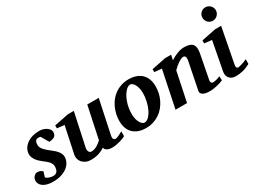

<svg xmlns="http://www.w3.org/2000/svg" viewBox="-59 -1326 2542 1925"><g transform="rotate(-30 1212.0 -364.0)"><path d="M394 -422.9Q394 -389.2 375 -373Q356 -356.9 310.1 -354L258.8 -440.9Q255.4 -441.9 251.5 -442.9Q248 -443.8 243.2 -444.3Q238.3 -444.8 232.9 -444.8Q217.8 -444.8 209.5 -438.7Q201.2 -432.6 197 -423.3Q192.9 -414.1 191.9 -403.1Q190.9 -392.1 190.9 -382.8Q190.9 -367.2 198.7 -352.5Q206.5 -337.9 219.2 -324Q231.9 -310.1 247.8 -296.6Q263.7 -283.2 279.8 -271Q296.9 -257.8 312.7 -243.9Q328.6 -230 341.1 -214.6Q353.5 -199.2 360.8 -182.6Q368.2 -166 368.2 -147.9Q368.2 -119.1 354.5 -90.3Q340.8 -61.5 313 -38.8Q285.2 -16.1 243.2 -2Q201.2 12.2 145 12.2Q105.5 12.2 76.9 4.2Q48.3 -3.9 29.8 -17.3Q11.2 -30.8 2.2 -47.9Q-6.8 -64.9 -6.8 -83Q-6.8 -96.2 -2 -108.4Q2.9 -120.6 11 -130.1Q19 -139.6 28.8 -145.3Q38.6 -150.9 48.8 -150.9Q70.8 -150.9 85.9 -144.3Q101.1 -137.7 110.8 -127L92.8 -67.9Q98.1 -60.5 107.9 -54.7Q117.7 -48.8 129.2 -44.9Q140.6 -41 152.6 -39.1Q164.6 -37.1 174.8 -37.1Q205.1 -37.1 220 -57.9Q234.9 -78.6 234.9 -113.8Q234.9 -128.9 229 -142.3Q223.1 -155.8 212.4 -168.5Q201.7 -181.2 186.5 -193.6Q171.4 -206.1 152.8 -220.2Q137.2 -231.9 122.3 -246.1Q107.4 -260.3 95.7 -276.1Q84 -292 76.9 -309.6Q69.8 -327.1 69.8 -346.2Q69.8 -381.3 86.4 -409.7Q103 -438 130.9 -458.3Q158.7 -478.5 195.3 -489.3Q231.9 -500 272 -500Q303.2 -500 326.2 -491.5Q349.1 -482.9 364.3 -470.9Q379.4 -459 386.7 -445.6Q394 -432.1 394 -422.9Z M986.8 -27.8Q976.6 -22.5 958.7 -15.4Q940.9 -8.3 919.2 -2.2Q897.5 3.9 874 8.1Q850.6 12.2 829.1 12.2Q803.2 12.2 787.1 6.8Q771 1.5 762 -6.1Q752.9 -13.7 749 -21.7Q745.1 -29.8 744.1 -35.2Q710.9 -12.2 672.4 0Q633.8 12.2 585 12.2Q547.9 12.2 522.2 -0.5Q496.6 -13.2 481.7 -32.2Q466.8 -51.3 462.2 -74Q457.5 -96.7 461.9 -117.2L526.9 -423.8L442.9 -433.1V-466.8L607.9 -500H677.2L595.2 -117.2Q592.8 -105.5 594 -94.7Q595.2 -84 599.6 -75.9Q604 -67.9 611.3 -63Q618.7 -58.1 627.9 -58.1Q644.5 -58.1 660.4 -62.7Q676.3 -67.4 691.2 -75.7Q706.1 -84 720.2 -94.7Q734.4 -105.5 748 -118.2L826.2 -487.8H959L877 -100.1Q871.1 -72.3 879.2 -60.1Q887.2 -47.9 902.8 -47.9Q906.7 -47.9 911.9 -49.1Q917 -50.3 926 -54Q935.1 -57.6 949.5 -64.7Q963.9 -71.8 986.8 -84Z M1367.2 -307.1Q1367.2 -343.8 1359.9 -370.1Q1352.5 -396.5 1342 -413.6Q1331.5 -430.7 1319.6 -438.7Q1307.6 -446.8 1298.3 -446.8Q1283.2 -446.8 1267.3 -436.8Q1251.5 -426.8 1236.6 -408.9Q1221.7 -391.1 1208.5 -366.5Q1195.3 -341.8 1185.3 -312.7Q1175.3 -283.7 1169.7 -251.2Q1164.1 -218.8 1164.1 -185.1Q1164.1 -146.5 1171.6 -119.4Q1179.2 -92.3 1190.2 -75.4Q1201.2 -58.6 1212.9 -50.8Q1224.6 -43 1233.4 -43Q1259.8 -43 1283.9 -66.9Q1308.1 -90.8 1326.7 -128.9Q1345.2 -167 1356.2 -213.9Q1367.2 -260.7 1367.2 -307.1ZM1511.2 -303.2Q1511.2 -263.7 1502.4 -225.1Q1493.7 -186.5 1476.6 -151.6Q1459.5 -116.7 1434.6 -86.7Q1409.7 -56.6 1377.4 -34.7Q1345.2 -12.7 1305.9 -0.2Q1266.6 12.2 1221.2 12.2Q1169.9 12.2 1132.3 -2.4Q1094.7 -17.1 1070.1 -42.7Q1045.4 -68.4 1033.4 -103.8Q1021.5 -139.2 1021.5 -181.2Q1021.5 -220.2 1030 -259Q1038.6 -297.9 1054.9 -333.5Q1071.3 -369.1 1095.7 -399.4Q1120.1 -429.7 1152.1 -452.1Q1184.1 -474.6 1223.4 -487.3Q1262.7 -500 1309.1 -500Q1355 -500 1392.3 -487.5Q1429.7 -475.1 1456.1 -450.4Q1482.4 -425.8 1496.8 -388.9Q1511.2 -352.1 1511.2 -303.2Z M2116.7 -22.9Q2103.5 -16.6 2084 -10.3Q2064.5 -3.9 2042.7 1Q2021 5.9 1999.3 9Q1977.5 12.2 1960.4 12.2Q1943.8 12.2 1924.6 9.8Q1905.3 7.3 1889.4 0.5Q1873.5 -6.3 1864.5 -18.6Q1855.5 -30.8 1859.4 -50.8L1920.4 -356Q1924.3 -374 1924.1 -386.5Q1923.8 -398.9 1920.2 -406.7Q1916.5 -414.6 1910.4 -417.7Q1904.3 -420.9 1896.5 -420.9Q1884.8 -420.9 1869.6 -414.1Q1854.5 -407.2 1837.6 -396Q1820.8 -384.8 1803.5 -369.9Q1786.1 -355 1770.5 -338.9L1699.7 0H1566.4L1654.3 -424.8L1570.3 -433.1V-466.8L1734.4 -500H1803.7L1791.5 -441.9Q1809.6 -454.1 1829.8 -464.8Q1850.1 -475.6 1870.8 -483.4Q1891.6 -491.2 1912.4 -495.6Q1933.1 -500 1952.6 -500Q1989.7 -500 2013.9 -491.5Q2038.1 -482.9 2050.5 -466.3Q2063 -449.7 2065.2 -425.3Q2067.4 -400.9 2061.5 -369.1L2007.3 -87.9Q2004.9 -75.7 2007.1 -68.1Q2009.3 -60.5 2013.4 -56.2Q2017.6 -51.8 2022.5 -50.3Q2027.3 -48.8 2031.2 -48.8Q2046.9 -48.8 2069.3 -54.9Q2091.8 -61 2114.3 -70.8Z M2428.7 -32.2Q2383.8 -7.8 2343.3 2.2Q2302.7 12.2 2259.8 12.2Q2232.4 12.2 2213.6 2.9Q2194.8 -6.3 2184.1 -21Q2173.3 -35.6 2169.9 -54Q2166.5 -72.3 2170.4 -90.8L2233.4 -422.9L2147.5 -432.1V-466.8L2312.5 -500H2382.8L2305.7 -99.1Q2303.7 -90.3 2303.2 -82Q2302.7 -73.7 2304.4 -67.4Q2306.2 -61 2311 -57.1Q2315.9 -53.2 2324.7 -53.2Q2328.6 -53.2 2340.1 -55.7Q2351.6 -58.1 2366.7 -62.5Q2381.8 -66.9 2398.2 -73.2Q2414.6 -79.6 2428.7 -86.9ZM2415.5 -663.1Q2415.5 -647 2409.4 -632.8Q2403.3 -618.7 2392.6 -607.9Q2381.8 -597.2 2367.7 -591.1Q2353.5 -585 2337.4 -585Q2321.3 -585 2307.4 -591.1Q2293.5 -597.2 2283 -607.9Q2272.5 -618.7 2266.6 -632.8Q2260.7 -647 2260.7 -663.1Q2260.7 -679.2 2266.6 -693.4Q2272.5 -707.5 2283 -717.8Q2293.5 -728 2307.4 -734.1Q2321.3 -740.2 2337.4 -740.2Q2353.5 -740.2 2367.7 -734.1Q2381.8 -728 2392.6 -717.8Q2403.3 -707.5 2409.4 -693.4Q2415.5 -679.2 2415.5 -663.1Z"/></g></svg>

Font: Charis SIL Viet
Style: Bold Italic
Weight: 700
Italic angle: -11°
Foundry: SIL International
Version: Version 5.000